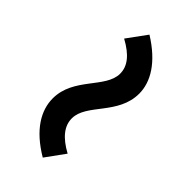

<svg xmlns="http://www.w3.org/2000/svg" viewBox="-7 -663 584 584"><g transform="rotate(-45 285.0 -371.0)"><path d="M383 -283C433 -283 486 -314 532 -388L469 -434C444 -388 417 -367 385 -367C322 -367 277 -459 187 -459C136 -459 83 -429 38 -353L100 -308C125 -354 153 -375 185 -375C248 -375 292 -283 383 -283Z"/></g></svg>

Font: Genne Gothic Medium
Style: Regular
Weight: 500
Designer: Ryoko NISHIZUKA (kana & ideographs); Paul D. Hunt (Latin, Greek & Cyrillic); Wenlong ZHANG (bopomofo); Sandoll Communica
Foundry: Adobe Systems Incorporated
Version: Version 1.004;PS 1.004;hotconv 16.6.51;makeotf.lib2.5.65220